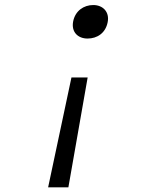

<svg xmlns="http://www.w3.org/2000/svg" viewBox="-20 -540 660 782"><path d="M271 -224.5 176 223H258.5L337 -224.5ZM278 -453C269.5 -409.5 297.5 -383 336.5 -383C376 -383 410 -405.5 418.5 -449.5C427 -492 398.5 -519.5 360 -519.5C320.5 -519.5 286.5 -495.5 278 -453Z"/></svg>

Font: Monaspace Krypton Light
Style: Italic
Weight: 300
Italic angle: -11°
Designer: Riley Cran & the Lettermatic Team
Foundry: Lettermatic
Version: Version 1.101 (Monaspace Krypton)